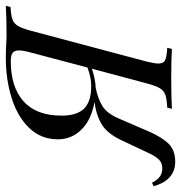

<svg xmlns="http://www.w3.org/2000/svg" viewBox="-50 -610 622 660"><g transform="rotate(-90 261.0 -280.0)"><path d="M571 -571 566.9 -554.8Q538.7 -553.2 524.6 -548.4Q510.5 -543.5 502 -529.4Q493.5 -515.3 485.5 -485.5L379 -85.5Q372.6 -58.1 372.6 -46.8Q372.6 -29 384.3 -23.4Q396 -17.7 426.6 -16.1L422.6 0Q389.5 -2.4 320.2 -2.4Q255.6 -2.4 216.9 0L221 -16.1Q250.8 -17.7 264.9 -22.6Q279 -27.4 287.5 -41.1Q296 -54.8 304 -85.5L354.8 -275Q317.7 -262.9 289.5 -262.1Q252.4 -254.8 226.6 -239.1Q200.8 -223.4 183.1 -181.5L140.3 -82.3Q119.4 -33.9 96.8 -11.3Q74.2 11.3 35.5 11.3Q-28.2 11.3 -49.2 -62.9L-37.1 -68.5Q-20.2 -33.1 11.3 -33.1Q29.8 -33.1 40.7 -43.1Q51.6 -53.2 62.1 -74.2L108.9 -173.4Q131.5 -221.8 163.3 -241.1Q195.2 -260.5 240.3 -266.1Q178.2 -277.4 145.2 -311.3Q112.1 -345.2 112.1 -391.9Q112.1 -450 150.8 -490.3Q189.5 -530.6 253.6 -550.8Q317.7 -571 391.9 -571L427.4 -570.2Q454.8 -568.5 468.5 -568.5Q535.5 -568.5 571 -571ZM417.7 -525.8Q417.7 -541.1 409.3 -547.6Q400.8 -554 381.5 -554Q291.9 -554 242.7 -510.1Q193.5 -466.1 193.5 -379Q193.5 -326.6 217.7 -302Q241.9 -277.4 296 -277.4Q324.2 -277.4 358.9 -290.3L410.5 -485.5Q417.7 -511.3 417.7 -525.8Z"/></g></svg>

Font: Playfair Display SC
Style: Italic
Weight: 400
Italic angle: -14°
Designer: Claus Eggers Sørensen
Foundry: Claus Eggers Sørensen
Version: Version 1.202; ttfautohint (v1.6)